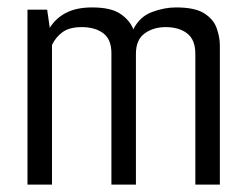

<svg xmlns="http://www.w3.org/2000/svg" viewBox="-20 -497 661 517"><path d="M54 0V-471H107L114 -422Q130 -448 158 -462.5Q186 -477 228 -477Q279 -477 304.5 -459.5Q330 -442 339 -418Q356 -452 389 -464.5Q422 -477 454 -477Q505 -477 530 -461Q555 -445 563.5 -421Q572 -397 572 -375V0H506V-352Q506 -390 484 -407Q462 -424 426 -424Q393 -424 369.5 -407Q346 -390 346 -352V0H280V-354Q280 -391 258 -407.5Q236 -424 200 -424Q167 -424 148.5 -410.5Q130 -397 120 -376V0Z"/></svg>

Font: Smooch Sans Medium
Style: Regular
Weight: 500
Designer: Robert E. Leuschke
Foundry: Robert E. Leuschke
Version: Version 1.010; ttfautohint (v1.8.3)